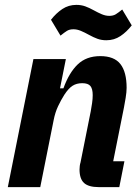

<svg xmlns="http://www.w3.org/2000/svg" viewBox="-20 -767 575 787"><path d="M12 0 117 -525H250L226 -405H240Q263 -469 298.5 -503Q334 -537 391 -537Q448 -537 473.5 -504.5Q499 -472 499 -407Q499 -390 495 -365.5Q491 -341 488 -326L444 -106H490L469 0H385Q343 0 324.5 -17Q306 -34 306 -72Q306 -79 307 -87Q308 -95 310 -101L352 -311Q355 -327 357.5 -344.5Q360 -362 360 -377Q360 -403 350.5 -414.5Q341 -426 317 -426Q294 -426 277.5 -415.5Q261 -405 244 -379Q230 -357 218 -331.5Q206 -306 200 -275L145 0ZM416 -602Q396 -602 379.5 -608Q363 -614 345 -624Q327 -634 311.5 -640.5Q296 -647 281 -647Q265 -647 254.5 -640.5Q244 -634 228 -621L189 -686Q210 -713 235.5 -730Q261 -747 293 -747Q313 -747 329.5 -741Q346 -735 364 -725Q382 -715 397.5 -708.5Q413 -702 428 -702Q444 -702 454.5 -708.5Q465 -715 481 -728L520 -663Q499 -636 473.5 -619Q448 -602 416 -602Z"/></svg>

Font: IBM Plex Sans Cond
Style: Bold Italic
Weight: 700
Width: 3
Italic angle: -11°
Designer: Mike Abbink, Paul van der Laan, Pieter van Rosmalen
Foundry: Bold Monday
Version: Version 1.3